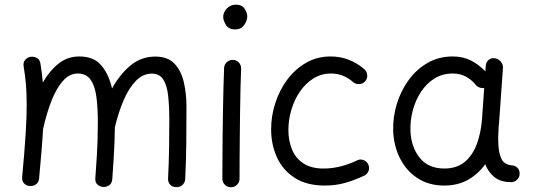

<svg xmlns="http://www.w3.org/2000/svg" viewBox="-20 -768 2294 825"><path d="M75.2 -7.3Q80.6 -63 84.2 -109.4Q87.9 -155.8 90.3 -195.3Q90.3 -199.2 90.8 -203.6Q94.7 -267.1 94.7 -315.9Q94.7 -363.3 91.6 -403.1Q88.4 -442.9 81.5 -482.9Q79.1 -500 87.9 -510.3Q96.7 -520.5 108.9 -523.4Q123 -526.4 137 -519.8Q150.9 -513.2 153.8 -494.6Q160.6 -452.6 164.1 -413.6Q192.4 -463.4 231.2 -494.4Q270 -525.4 320.8 -525.4Q383.8 -525.4 416 -486.3Q448.2 -447.3 461.4 -387.7Q494.1 -447.8 540.3 -486.3Q586.4 -524.9 647.5 -524.9Q701.2 -524.9 730 -494.1Q758.8 -463.4 770 -414.3Q781.2 -365.2 781.2 -310.5Q781.2 -234.4 780.5 -157.7Q779.8 -81.1 775.9 0.5Q775.4 14.6 765.4 25.4Q755.4 36.1 738.3 36.1Q720.7 36.1 711.2 25.4Q701.7 14.6 702.1 0Q705.6 -69.8 706.5 -130.4Q707.5 -190.9 707.5 -251.5Q707.5 -310.5 702.6 -355.7Q697.8 -400.9 681.6 -426.3Q665.5 -451.7 632.3 -451.7Q594.2 -451.7 564 -420.7Q533.7 -389.6 511.2 -337.4Q488.8 -285.2 473.6 -221.2Q473.1 -185.5 471.9 -155Q470.7 -124.5 468.5 -88.1Q466.3 -51.8 462.4 2.4Q460.9 20 449 28.1Q437 36.1 422.9 35.2Q409.2 34.2 398.7 24.9Q388.2 15.6 389.6 -2.4Q394 -61.5 396.2 -99.6Q398.4 -137.7 399.4 -170.7Q400.4 -203.6 400.4 -245.6Q400.4 -304.7 394.3 -351.3Q388.2 -397.9 369.6 -425Q351.1 -452.1 313.5 -452.1Q277.8 -452.1 249.5 -419.4Q221.2 -386.7 200.2 -332.3Q179.2 -277.8 165 -212.9Q162.6 -168.5 158.2 -116.2Q153.8 -64 147.9 -0.5Q146 17.1 133.5 24.9Q121.1 32.7 106.9 31.2Q93.8 30.3 83.7 20.3Q73.7 10.3 75.2 -7.3Z M939 -694.8Q939 -714.8 954.6 -731.4Q970.2 -748 993.7 -748Q1020 -748 1031.2 -730.2Q1042.5 -712.4 1042.5 -698.2Q1042.5 -679.2 1029.1 -660.4Q1015.6 -641.6 991.2 -641.6Q961.9 -641.6 950.4 -661.4Q939 -681.2 939 -694.8ZM981.4 -510.7Q996.6 -510.3 1006.6 -499Q1016.6 -487.8 1016.1 -472.2Q1014.6 -438.5 1013.4 -390.1Q1012.2 -341.8 1011.5 -286.9Q1010.7 -231.9 1010.3 -177.7Q1009.8 -123.5 1009.5 -77.1Q1009.3 -30.8 1009.3 0Q1009.3 15.1 998.5 25.9Q987.8 36.6 972.2 36.6Q957 36.6 946.3 25.9Q935.5 15.1 935.5 0Q935.5 -30.8 935.8 -77.4Q936 -124 936.5 -178.5Q937 -232.9 938 -288.1Q939 -343.3 940.2 -392.1Q941.4 -440.9 942.9 -476.1Q943.8 -491.2 955.1 -501.2Q966.3 -511.2 981.4 -510.7Z M1549.3 -418.9Q1539.6 -407.7 1524.2 -406.7Q1508.8 -405.8 1497.6 -415Q1477.1 -433.1 1453.6 -442.6Q1430.2 -452.1 1402.3 -452.1Q1360.8 -452.1 1327.1 -431.2Q1293.5 -410.2 1269.3 -375.2Q1245.1 -340.3 1232.2 -297.1Q1219.2 -253.9 1219.2 -209Q1219.2 -164.1 1234.4 -126.5Q1249.5 -88.9 1283 -66.4Q1316.4 -43.9 1370.1 -43.9Q1410.6 -43.9 1448.2 -54.2Q1485.8 -64.5 1518.1 -80.6Q1532.2 -85.4 1545.9 -78.4Q1559.6 -71.3 1564 -57.1Q1568.8 -43 1561.8 -29.5Q1554.7 -16.1 1540.5 -11.2Q1501 7.3 1461.2 18.3Q1421.4 29.3 1375.5 29.3Q1297.9 29.3 1246.6 -3.7Q1195.3 -36.6 1170.2 -91.6Q1145 -146.5 1145 -212.4Q1145 -270 1163.1 -325.7Q1181.2 -381.3 1214.8 -426.5Q1248.5 -471.7 1295.7 -498.5Q1342.8 -525.4 1400.4 -525.4Q1442.9 -525.4 1479.2 -511Q1515.6 -496.6 1545.4 -470.7Q1556.6 -460.9 1557.9 -445.6Q1559.1 -430.2 1549.3 -418.9Z M2176.3 14.6Q2131.3 14.6 2104.7 -6.8Q2078.1 -28.3 2064.9 -62.5Q2035.2 -20.5 1991.2 4.4Q1947.3 29.3 1888.7 29.3Q1822.8 29.3 1774.2 -2.4Q1725.6 -34.2 1698.5 -88.1Q1671.4 -142.1 1669.4 -207.5Q1668 -265.6 1685.3 -322Q1702.6 -378.4 1736.1 -424.3Q1769.5 -470.2 1817.4 -497.8Q1865.2 -525.4 1925.3 -525.4Q1968.8 -525.4 2003.2 -508.1Q2037.6 -490.7 2065.4 -461.4L2067.4 -486.3Q2068.4 -501.5 2079.8 -510.7Q2091.3 -520 2106.4 -517.6Q2121.1 -515.6 2131.6 -503.4Q2142.1 -491.2 2141.1 -476.6L2125 -248.5Q2124 -235.4 2122.6 -222.2Q2121.1 -202.6 2120.8 -181.4Q2120.6 -160.2 2121.6 -143.1Q2123.5 -108.9 2135.5 -84Q2147.5 -59.1 2186 -56.6Q2195.8 -54.2 2204.1 -46.1Q2212.4 -38.1 2212.9 -22Q2212.9 -6.8 2202.1 3.9Q2191.4 14.6 2176.3 14.6ZM1889.2 -43.9Q1942.9 -43.9 1977.1 -72.5Q2011.2 -101.1 2029.1 -149.7Q2046.9 -198.2 2051.3 -258.3L2060.5 -390.1Q2049.8 -388.2 2038.8 -392.6Q2027.8 -397 2021.5 -406.7Q2004.9 -426.3 1981 -439.2Q1957 -452.1 1925.3 -452.1Q1881.3 -452.1 1846.9 -430.7Q1812.5 -409.2 1789.1 -373.5Q1765.6 -337.9 1753.9 -294.4Q1742.2 -251 1743.7 -206.5Q1746.1 -136.7 1783.2 -90.3Q1820.3 -43.9 1889.2 -43.9Z"/></svg>

Font: Mikhak-DS1-FD Regular
Style: Regular
Weight: 400
Designer: Amin Abedi
Version: Version 3.2